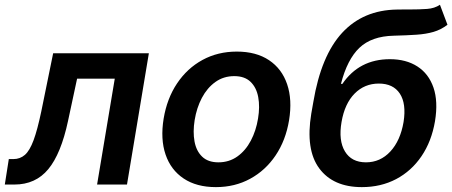

<svg xmlns="http://www.w3.org/2000/svg" viewBox="-37 -767 1880 798"><path d="M-17 0 -0.4 -105.8H18.5Q46.5 -105.8 66.6 -123.4Q86.6 -141 102.6 -184.3Q118.6 -227.6 134.6 -304L183.9 -545.5H581.7L490.8 0H366.5L440 -440H283.4L245.7 -264.2Q216.6 -127.8 163.7 -63.9Q110.8 0 22.7 0Z M860.4 10.7Q779.8 10.7 726.4 -25Q672.9 -60.7 651.1 -124.8Q629.3 -188.9 643.1 -273.8Q657 -357.6 698.9 -420.3Q740.8 -483 804.5 -517.8Q868.3 -552.6 947.1 -552.6Q1027.7 -552.6 1081.1 -516.9Q1134.6 -481.2 1156.4 -416.9Q1178.3 -352.6 1164.4 -267Q1150.6 -183.6 1108.5 -121.1Q1066.4 -58.6 1002.8 -24Q939.3 10.7 860.4 10.7ZM870.7 -92.3Q915.5 -92.3 949.6 -116.7Q983.7 -141 1005.5 -182.4Q1027.3 -223.7 1035.5 -274.5Q1043.7 -323.5 1036.2 -363.5Q1028.8 -403.4 1004.3 -427Q979.8 -450.6 936.8 -450.6Q892 -450.6 858 -426.1Q823.9 -401.6 802 -360.1Q780.2 -318.5 772 -267.8Q764.2 -218.8 771.5 -179Q778.8 -139.2 803.3 -115.8Q827.8 -92.3 870.7 -92.3Z M1791.5 -747.2 1822.8 -664.1Q1795.8 -643.5 1764.7 -634.4Q1733.7 -625.4 1693.7 -622.7Q1653.8 -620 1599.4 -618.6Q1507.5 -616.5 1456.9 -568.4Q1406.2 -520.2 1380 -418.3H1386Q1456 -521 1583.5 -521Q1650.9 -521 1697.8 -490.8Q1744.7 -460.6 1764.6 -403.1Q1784.4 -345.5 1771 -263.5Q1756.7 -179.3 1714.8 -117.7Q1672.9 -56.1 1609.6 -22.7Q1546.2 10.7 1467 10.7Q1347.7 10.7 1290 -67.1Q1232.2 -144.9 1256.7 -294.4L1265.3 -343.4Q1297.6 -535.9 1385.1 -630.7Q1472.7 -725.5 1613.6 -727.3Q1627.1 -727.6 1639.7 -727.6Q1652.3 -727.6 1664.1 -727.6Q1706.7 -727.6 1738.1 -729.9Q1769.5 -732.2 1791.5 -747.2ZM1484 -92.3Q1543.7 -92.3 1585.4 -137.4Q1627.1 -182.5 1640.3 -259.9Q1652.3 -336.3 1624.8 -378Q1597.3 -419.7 1537.6 -419.7Q1478 -419.7 1436.8 -378Q1395.6 -336.3 1382.5 -259.9Q1369.3 -182.9 1396.7 -137.6Q1424 -92.3 1484 -92.3Z"/></svg>

Font: Inter UI Semi Bold
Style: Italic
Weight: 600
Italic angle: -9.39999°
Designer: Rasmus Andersson
Foundry: rsms
Version: 3.2;8d6f07862